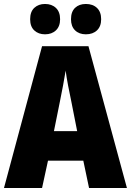

<svg xmlns="http://www.w3.org/2000/svg" viewBox="-20 -948 660 968"><path d="M429 0 400 -138H222L192 0H0L192 -715H426L620 0ZM340 -434Q332 -471 323.5 -515.5Q315 -560 311 -592Q306 -561 298 -517.5Q290 -474 282 -436L252 -287H369ZM132 -851Q132 -889 153 -908.5Q174 -928 207 -928Q241 -928 262 -908Q283 -888 283 -851Q283 -815 262 -795Q241 -775 207 -775Q174 -775 153 -794.5Q132 -814 132 -851ZM338 -851Q338 -889 358.5 -908.5Q379 -928 413 -928Q448 -928 469 -908Q490 -888 490 -851Q490 -815 469 -795Q448 -775 413 -775Q379 -775 358.5 -795Q338 -815 338 -851Z"/></svg>

Font: Noto Sans Lao UI Cond Blk
Style: Regular
Weight: 900
Width: 3
Designer: Monotype Design Team
Foundry: Monotype Imaging Inc.
Version: Version 2.000; ttfautohint (v1.8.4.7-5d5b)